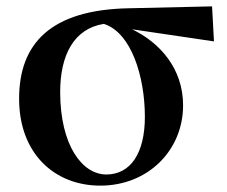

<svg xmlns="http://www.w3.org/2000/svg" viewBox="-20 -567 714 603"><path d="M295 16C445 16 555 -95 555 -236C555 -352 482 -433 395 -475L652 -437L646 -547L383 -541C140 -536 40 -431 40 -257C40 -85 151 16 295 16ZM306 -492C392 -465 435 -327 435 -200C435 -86 390 -19 314 -19C238 -19 169 -111 169 -278C169 -394 212 -477 306 -492Z"/></svg>

Font: Noto Serif CJK KR
Style: Bold
Weight: 700
Designer: Ryoko NISHIZUKA 西塚涼子 (kana & ideographs); Frank Grießhammer (Latin, Greek & Cyrillic); Wenlong ZHANG 张文龙 (bopomofo); San
Foundry: Adobe
Version: Version 2.001;hotconv 1.1.0;makeotfexe 2.6.0